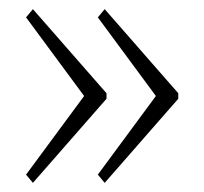

<svg xmlns="http://www.w3.org/2000/svg" viewBox="-20 -473 447 420"><path d="M37 -91 164 -263 37 -435 52 -453 213 -269V-257L52 -73ZM194 -91 321 -263 194 -435 209 -453 370 -269V-257L209 -73Z"/></svg>

Font: Taviraj Thin
Style: Regular
Weight: 250
Designer: Katatrad Team
Foundry: CadsonDemak
Version: Version 1.001